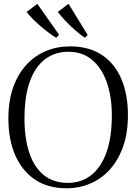

<svg xmlns="http://www.w3.org/2000/svg" viewBox="-20 -1000 732 1031"><path d="M339 11Q237 11.5 167 -36.2Q97 -84 61 -168.2Q25 -252.5 25 -363Q25 -457 50.2 -529.2Q75.5 -601.5 120.8 -651Q166 -700.5 226.2 -725.8Q286.5 -751 356 -751Q457 -751 526.2 -705.5Q595.5 -660 631.2 -577Q667 -494 667 -381.5Q667 -288 641.8 -215.2Q616.5 -142.5 571.8 -92Q527 -41.5 467.5 -15.5Q408 10.5 339 11ZM344 -18Q415.5 -18 468.5 -58.5Q521.5 -99 551 -179.8Q580.5 -260.5 580.5 -381.5Q580.5 -479.5 554 -556.5Q527.5 -633.5 475.5 -677.8Q423.5 -722 347 -722Q276 -722 223 -682.8Q170 -643.5 140.8 -563.8Q111.5 -484 111.5 -363Q111.5 -256.5 137.5 -179Q163.5 -101.5 215.2 -59.8Q267 -18 344 -18ZM281 -797.5Q263.5 -808 241 -824.8Q218.5 -841.5 195.8 -861.2Q173 -881 153.8 -900.5Q134.5 -920 123 -936L180.5 -979.5L297.5 -813L282 -797.5ZM435 -797.5Q413.5 -812 385.5 -836.2Q357.5 -860.5 331.8 -887.8Q306 -915 290.5 -936L348 -979.5L451 -812L436 -797.5Z"/></svg>

Font: Merriweather 120pt Light
Style: Regular
Weight: 300
Version: Version 2.100